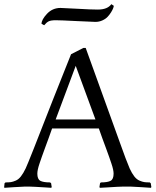

<svg xmlns="http://www.w3.org/2000/svg" viewBox="-39 -895 746 921"><path d="M506.8 -867.2Q506.8 -863.8 503.9 -855.7Q501 -847.7 493.9 -836.2Q486.8 -824.7 477.3 -814.5Q467.8 -804.2 452.1 -797.1Q436.5 -790 418.9 -790Q406.7 -790 328.9 -793.9Q251 -797.9 229 -797.9Q205.1 -797.9 194.6 -792.7Q184.1 -787.6 172.9 -773.9L160.2 -780.8Q160.2 -800.8 186.5 -828.9Q212.9 -856.9 251 -856.9Q265.1 -856.9 331.5 -853Q397.9 -849.1 430.2 -849.1Q476.6 -849.1 495.1 -875ZM360.8 -665H372.1L536.1 -210.9Q566.9 -124 583 -86.9Q593.8 -63.5 605.2 -48.8Q616.7 -34.2 630.1 -28.6Q643.6 -22.9 653.1 -21.5Q662.6 -20 679.2 -20L684.1 -16.1L687 2L685.1 5.9Q683.1 5.9 640.1 2.9Q597.2 0 585.9 0H553.2Q544.9 0 521.7 1.2Q498.5 2.4 471.4 4.2Q444.3 5.9 439.9 5.9L438 2L440.9 -16.1L444.8 -20Q477.5 -20 491.7 -27.8Q505.9 -35.6 505.9 -62Q505.9 -70.8 503.4 -82.5Q501 -94.2 495.1 -111.6Q489.3 -128.9 484.1 -143.6Q479 -158.2 469 -185.3Q459 -212.4 452.1 -231L435.1 -278.8H210.9L193.8 -231Q187 -212.4 177 -185.3Q167 -158.2 161.9 -143.6Q156.7 -128.9 150.9 -111.6Q145 -94.2 142.6 -82.5Q140.1 -70.8 140.1 -62Q140.1 -35.6 154.3 -27.8Q168.5 -20 201.2 -20L206.1 -16.1L209 2L207 5.9Q201.2 5.4 176.8 3.9Q152.3 2.4 130.4 1.2Q108.4 0 100.1 0H81.1Q69.8 0 26.9 2.9Q-16.1 5.9 -18.1 5.9L-19 2L-17.1 -16.1L-12.2 -20Q4.4 -20 13.7 -21.5Q22.9 -22.9 36.4 -28.6Q49.8 -34.2 61.3 -48.8Q72.8 -63.5 84 -86.9Q96.7 -112.8 213.9 -414.1Q233.9 -464.8 265.4 -543.5Q296.9 -622.1 301.8 -634.8ZM324.2 -579.1 228 -321.8H418.9Z"/></svg>

Font: Quattrocento Roman
Style: Regular
Weight: 400
Designer: Pablo Impallari
Foundry: Pablo Impallari. www.impallari.com Igino Marini. www.ikern.com
Version: Version 1.000